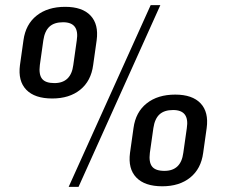

<svg xmlns="http://www.w3.org/2000/svg" viewBox="-20 -728 902 756"><path d="M185.7 -340.2Q116.7 -340.2 83.5 -374.6Q50.3 -409 58.6 -471.7L72.4 -569.5Q80.9 -632.2 124.3 -666.6Q167.7 -701.1 236.7 -701.1Q304.2 -701.1 336.6 -666.6Q369 -632.2 360.6 -569.5L346.8 -471.7Q338.5 -409 295.8 -374.6Q253.2 -340.2 185.7 -340.2ZM194.2 -400.8Q259.5 -400.8 268.6 -472L282.3 -569.2Q293.4 -640.4 228.4 -640.4Q193.5 -640.4 174.8 -623.1Q156 -605.9 150.6 -569.2L136.9 -472Q132.2 -435 145.5 -417.9Q158.9 -400.8 194.2 -400.8ZM573.3 -707.9H611.4L289.2 7.9H250.3ZM619 5.5Q550 5.5 516.8 -29Q483.6 -63.4 491.9 -126.1L505.7 -223.9Q514.1 -286.6 557.6 -321Q601 -355.5 670 -355.5Q737.4 -355.5 769.9 -321Q802.3 -286.6 793.8 -223.9L780 -126.1Q771.7 -63.4 729.1 -29Q686.4 5.5 619 5.5ZM627.5 -55.2Q692.7 -55.2 701.8 -126.4L715.6 -223.6Q726.7 -294.8 661.6 -294.8Q626.8 -294.8 608 -277.5Q589.3 -260.3 583.9 -223.6L570.1 -126.4Q565.4 -89.4 578.8 -72.3Q592.1 -55.2 627.5 -55.2Z"/></svg>

Font: Pathway Extreme 8pt Thin
Style: Italic
Weight: 100
Italic angle: -8°
Designer: Eduardo Rodriguez Tunni
Foundry: Eduardo Rodriguez Tunni
Version: Version 1.000